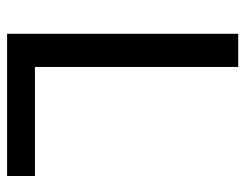

<svg xmlns="http://www.w3.org/2000/svg" viewBox="-95 -595 690 540"><g transform="rotate(90 250.0 -325.0)"><path d="M75 0V-650H168.3V-78.3H475V0Z"/></g></svg>

Font: Familjen Grotesk GF
Style: Regular
Weight: 400
Designer: Anders Wikstroem, Jonas Baeckman, Matilda Gysing, Kristian Moeller
Foundry: Familjen STHLM AB
Version: Version 2.000; Beta; Release 4; Build 6